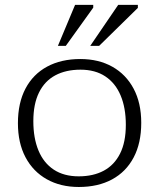

<svg xmlns="http://www.w3.org/2000/svg" viewBox="-20 -736 634 766"><path d="M294 -32.5Q352 -32.5 394 -55Q436 -77.5 459 -123.2Q482 -169 482 -238Q482 -306 461.2 -355.2Q440.5 -404.5 400.2 -431.2Q360 -458 301 -458Q243 -458 200.8 -435.5Q158.5 -413 135.8 -367.2Q113 -321.5 113 -252.5Q113 -185 133.5 -135.5Q154 -86 194.5 -59.2Q235 -32.5 294 -32.5ZM294.5 10Q221.5 10 166.8 -20.8Q112 -51.5 81.8 -108.5Q51.5 -165.5 51.5 -244.5Q51.5 -325.5 81.8 -382.8Q112 -440 168 -470.2Q224 -500.5 300.5 -500.5Q373.5 -500.5 428.2 -469.8Q483 -439 513.2 -382Q543.5 -325 543.5 -246Q543.5 -165 513.2 -107.8Q483 -50.5 427 -20.2Q371 10 294.5 10ZM340 -553 451.5 -716.5H530V-704.5L375.5 -553ZM211 -553 279.5 -716.5H352V-705.5L242.5 -553Z"/></svg>

Font: Newsreader 9pt Light
Style: Regular
Weight: 300
Designer: Hugues Gentile
Foundry: Production Type
Version: Version 1.003